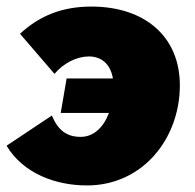

<svg xmlns="http://www.w3.org/2000/svg" viewBox="-20 -551 593 585"><path d="M245 14C415 14 528 -129 528 -291C528 -439 422 -531 258 -531C170 -531 100 -503 41 -448L146 -326C174 -359 214 -379 251 -379C286 -379 316 -359 324 -312H183L165 -207H312C296 -164 266 -134 226 -134C183 -134 157 -154 138 -199L0 -107C51 -22 150 14 245 14Z"/></svg>

Font: Fixel Display Black
Style: Italic
Weight: 900
Italic angle: -10°
Designer: AlfaBravo + MacPaw
Foundry: Kyrylo Tkachov, Marchela Mozhyna, Serhii Makarenko, Maria Weinstein, Zakhar Kryvoshyya
Version: Version 1.210;Glyphs 3.2 (3217)